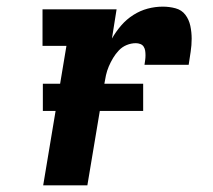

<svg xmlns="http://www.w3.org/2000/svg" viewBox="-20 -558 640 578"><path d="M110 0 180 -420H108V-530H331L317 -442Q329 -463 345 -481.5Q361 -500 381.5 -513Q402 -526 424.5 -532Q447 -538 470 -538Q490 -538 508.5 -533Q527 -528 538 -513.5Q549 -499 553 -480Q557 -461 557 -441.5Q557 -422 554 -402.5Q551 -383 548 -363H415Q416 -370 417 -377Q418 -384 418 -391.5Q418 -399 417 -405.5Q416 -412 412.5 -417.5Q409 -423 402.5 -425.5Q396 -428 389 -428Q375 -428 361.5 -422.5Q348 -417 338 -406.5Q328 -396 320.5 -383.5Q313 -371 307.5 -358Q302 -345 299 -331.5Q296 -318 294 -305L243 0ZM411 -224H109V-306H411Z"/></svg>

Font: Iosevka Slab XBdEx
Style: Italic
Weight: 800
Width: 7
Italic angle: -9°
Monospace: yes
Designer: Belleve Invis
Foundry: Belleve Invis
Version: Version 11.1.1; ttfautohint (v1.8.3)